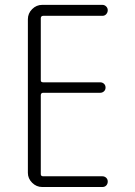

<svg xmlns="http://www.w3.org/2000/svg" viewBox="-20 -750 540 770"><path d="M149.4 0Q126 0 108.9 -17.1Q91.8 -34.2 91.8 -56.6V-672.9Q91.8 -696.3 108.9 -713.4Q126 -730.5 149.4 -730.5H390.6Q399.4 -730.5 405.8 -724.1Q412.1 -717.8 412.1 -709Q412.1 -700.2 406.2 -693.4Q400.4 -686.5 390.6 -686.5H153.3Q144.5 -686.5 143.6 -677.7V-427.7Q143.6 -419.9 153.3 -419.9H381.8Q390.6 -419.9 397 -414.1Q403.3 -408.2 403.3 -398.9Q403.3 -389.6 397 -383.8Q390.6 -377.9 381.8 -377.9H153.3Q144.5 -377.9 143.6 -369.1V-51.8Q143.6 -43 153.3 -43H390.6Q399.4 -43 405.8 -37.1Q412.1 -31.2 412.1 -22Q412.1 -12.7 406.2 -6.3Q400.4 0 390.6 0Z"/></svg>

Font: Rounded Mgen+ 1mn light
Style: Regular
Weight: 200
Designer: [Source Han Sans]
Ryoko NISHIZUKA  (kana & ideographs); Paul D. Hunt (Latin, Greek & Cyrillic); Wenlong ZHANG  (bopomofo
Version: Version 1.059.20150602